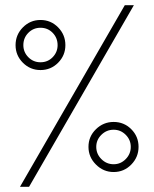

<svg xmlns="http://www.w3.org/2000/svg" viewBox="-20 -720 594 740"><path d="M57 0 461 -700H496L92 0ZM136 -450Q96.5 -450 68.2 -478.2Q40 -506.5 40 -546Q40 -586 68.2 -614.5Q96.5 -643 136 -643Q176 -643 204 -614.5Q232 -586 232 -546Q232 -506.5 204 -478.2Q176 -450 136 -450ZM136 -480Q164 -480 183 -499.5Q202 -519 202 -546Q202 -574 183 -593.5Q164 -613 136 -613Q108.5 -613 89.2 -593.5Q70 -574 70 -546Q70 -519 89.2 -499.5Q108.5 -480 136 -480ZM418 -57Q378.5 -57 349.8 -85.8Q321 -114.5 321 -154Q321 -194 349.8 -222Q378.5 -250 418 -250Q458 -250 486 -222Q514 -194 514 -154Q514 -114.5 486 -85.8Q458 -57 418 -57ZM418 -87Q445 -87 464.5 -106.8Q484 -126.5 484 -154Q484 -181 464.5 -200.5Q445 -220 418 -220Q390.5 -220 370.8 -200.5Q351 -181 351 -154Q351 -126.5 370.8 -106.8Q390.5 -87 418 -87Z"/></svg>

Font: Urbanist Thin
Style: Regular
Weight: 100
Designer: Corey Hu
Foundry: Corey Hu
Version: Version 1.330; ttfautohint (v1.8.4.7-5d5b)